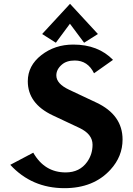

<svg xmlns="http://www.w3.org/2000/svg" viewBox="-20 -982 700 1012"><path d="M319.8 9.8Q147.5 9.8 34.2 -113.3L155.3 -177.2Q214.8 -73.2 326.2 -73.2Q399.9 -73.2 439.5 -128.9Q467.8 -168.9 467.8 -219.2Q467.8 -275.4 397.9 -308.1L257.8 -374Q126.5 -436 126.5 -553.7Q126.5 -635.7 197.8 -691.4Q269 -747.1 366.2 -747.1Q497.1 -747.1 575.7 -666.5L475.6 -595.7Q442.9 -663.1 374 -663.1Q330.6 -663.1 305.7 -641.1Q276.9 -616.2 276.9 -584.5Q276.9 -540.5 344.7 -508.8L487.8 -441.4Q626 -376.5 626 -246.6Q626 -157.2 562 -87.4Q473.1 9.8 319.8 9.8ZM349.1 -961.9 496.1 -802.7 423.3 -756.8 348.6 -856.9 274.4 -756.8 202.1 -802.7Z"/></svg>

Font: Klaudia
Style: Bold
Weight: 700
Designer: Wojciech Kalinowski "wmk69" (wmk69@o2.pl)
Foundry: Wojciech Kalinowski "wmk69" (wmk69@o2.pl)
Version: Version 3.1.0; 2021-05-10